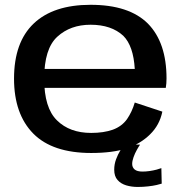

<svg xmlns="http://www.w3.org/2000/svg" viewBox="-20 -616 753 780"><path d="M350.5 5.5V-76Q263 -76 211.5 -127Q159.5 -177.5 159.5 -296Q159.5 -418.5 213 -467Q266 -515.5 348 -515.5Q432.5 -515.5 481 -470.5Q522 -429.5 527.5 -336H146.5V-259H653.5Q656.5 -276.5 656.5 -297.5Q656.5 -443 581 -520Q504.5 -596.5 348 -596.5Q197 -596.5 117 -520.5Q37 -444.5 37 -296.5Q37 -152.5 115.5 -73Q193.5 5.5 350.5 5.5ZM350.5 -76V5.5Q437.5 5.5 494 -13Q550.5 -31.5 589.5 -70Q628.5 -108 639.5 -162.5L527.5 -199.5Q516.5 -162 496 -132Q475 -102.5 438 -89Q401 -76 350.5 -76ZM539.5 143.5Q561 143.5 581.2 141.2Q601.5 139 616.5 135.5Q631.5 132 637 130L635.5 67Q629.5 69.5 616.5 73Q603.5 76.5 588 78.8Q572.5 81 559 81Q537 81 527 72.5Q517 64 517 50Q517 38 522.5 22.5Q528 7 536 -7.2Q544 -21.5 549 -28.5H485.5Q478.5 -20.5 468.8 -4.8Q459 11 451.5 31.2Q444 51.5 444 73.5Q444 100 457.5 115.2Q471 130.5 492.8 137Q514.5 143.5 539.5 143.5Z"/></svg>

Font: Anybody SemiExpanded Medium
Style: Regular
Weight: 500
Width: 6
Version: Version 1.113;gftools[0.9.25]